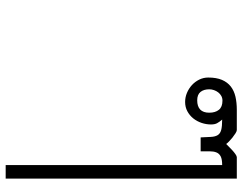

<svg xmlns="http://www.w3.org/2000/svg" viewBox="-106 -458 826 653"><g transform="rotate(90 306.5 -131.0)"><path d="M469.2 -487.8Q471.2 -489.7 477.1 -495.6Q482.9 -501.5 489.7 -507.8Q496.6 -514.2 503.4 -519Q510.3 -523.9 514.2 -523.9H586.9V262.2H541V-474.1Q521 -474.1 511.2 -469Q501.5 -463.9 497.8 -454.3Q494.1 -444.8 494.1 -431.2Q494.1 -417.5 494.1 -400.9H446.8Q445.8 -421.9 445.1 -436Q444.3 -450.2 439.2 -458.7Q434.1 -467.3 421.9 -470.7Q409.7 -474.1 386.2 -474.1Q394.5 -464.4 398.7 -456.5Q402.8 -448.7 402.8 -436Q402.8 -419.9 397.5 -404.1Q392.1 -388.2 382.1 -375.7Q372.1 -363.3 357.9 -355.7Q343.8 -348.1 326.2 -348.1Q310.5 -348.1 295.7 -354.2Q280.8 -360.4 269 -371.1Q257.3 -381.8 250.2 -396.2Q243.2 -410.6 243.2 -426.8Q243.2 -454.6 251.2 -473.4Q259.3 -492.2 273.7 -503.4Q288.1 -514.6 308.3 -519.3Q328.6 -523.9 353 -523.9H421.9Q425.8 -523.9 433.1 -519.3Q440.4 -514.6 447.8 -508.8Q455.1 -502.9 461.2 -496.8Q467.3 -490.7 469.2 -487.8ZM283.2 -430.2Q283.2 -411.6 292.2 -400.4Q301.3 -389.2 320.8 -389.2Q341.3 -389.2 352.1 -399.4Q362.8 -409.7 362.8 -430.2Q362.8 -450.7 353 -462.9Q343.3 -475.1 321.8 -475.1Q313 -475.1 305.9 -471.2Q298.8 -467.3 293.7 -460.7Q288.6 -454.1 285.9 -446Q283.2 -438 283.2 -430.2Z"/></g></svg>

Font: Saysettha OT
Style: Regular
Weight: 400
Designer: John M. Durdin and Silvain Dupertuis
Foundry: Lao Script for Windows
Version: Version 2.000